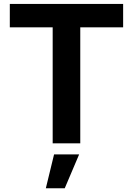

<svg xmlns="http://www.w3.org/2000/svg" viewBox="-20 -748 693 1002"><path d="M31.2 -605.5V-727.5H622.6V-605.5H398.9V0H254.9V-605.5ZM219.2 234.4 262.2 57.6H393.1L317.9 234.4Z"/></svg>

Font: Inter Cardless Tabular Bold
Style: Bold
Weight: 700
Designer: Rasmus Andersson
Foundry: rsms
Version: Version 4.000;git-4fc901f